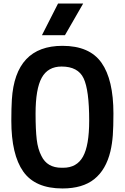

<svg xmlns="http://www.w3.org/2000/svg" viewBox="-20 -1052 705 1085"><path d="M450 -853ZM347 -853H217L308 -1032H450ZM333 13Q179 13 111.5 -82.5Q44 -178 44 -370Q44 -441 47 -489Q66 -793 333 -793Q486 -793 553.5 -697.5Q621 -602 621 -410Q621 -336 617.5 -288Q614 -240 604 -197Q579 -93 513 -40Q447 13 333 13ZM337 -104Q414 -104 449 -167Q484 -230 484 -370Q484 -543 452.5 -609.5Q421 -676 328 -676Q251 -676 216 -613Q181 -550 181 -410Q181 -319 187.5 -264Q194 -209 214 -171Q246 -104 328 -104Z"/></svg>

Font: Tanohe Sans SemiBold
Style: Regular
Weight: 600
Designer: Village Type and Design LLC & Cristiano Sobral
Foundry: Cooper Hewitt Smithsonian Design Museum
Version: Version 1.00;September 29, 2021;FontCreator 13.0.0.2655 64-b